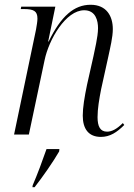

<svg xmlns="http://www.w3.org/2000/svg" viewBox="-20 -564 560 805"><path d="M403 10C441 10 470 -9 501 -40L495 -48C469 -22 448 -12 429 -12C400 -12 389 -34 389 -73C389 -108 396 -149 404 -190L434 -326C442 -364 453 -408 453 -442C453 -496 427 -544 360 -544C291 -544 236 -497 184 -390H182L212 -536H69L67 -526H80C121 -526 137 -518 137 -486C137 -475 134 -457 131 -440L39 0H101L167 -312C185 -399 256 -521 333 -521C382 -521 391 -476 391 -446C391 -409 376 -351 372 -329L345 -209C334 -156 327 -113 327 -79C327 -23 352 10 403 10ZM117 213 116 221H125C158 179 204 113 228 71L229 61H175C158 110 138 164 117 213Z"/></svg>

Font: Noto Serif Display SemiCondensed Light
Style: Italic
Weight: 300
Width: 4
Italic angle: -12°
Designer: Monotype Design Team
Foundry: Monotype Imaging Inc.
Version: Version 2.009